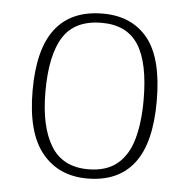

<svg xmlns="http://www.w3.org/2000/svg" viewBox="-45 -587 630 641"><g transform="rotate(5 270.5 -266.5)"><path d="M270 10Q174 10 118.5 -58Q63 -126 63 -267Q63 -407 116.5 -475Q170 -543 275 -543Q372 -543 425.5 -477Q479 -411 479 -267Q479 -126 426 -58Q373 10 270 10ZM270 -21Q331 -21 367.5 -51Q404 -81 419.5 -136.5Q435 -192 435 -267Q435 -392 396.5 -452Q358 -512 274 -512Q184 -512 145 -451Q106 -390 106 -267Q106 -150 145.5 -85.5Q185 -21 270 -21Z"/></g></svg>

Font: Noto Rashi Hebrew ExtraLight
Style: Regular
Weight: 250
Version: Version 1.006